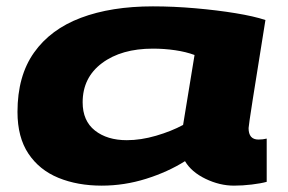

<svg xmlns="http://www.w3.org/2000/svg" viewBox="-20 -574 905 604"><path d="M716 10Q671 10 626.5 -11.5Q582 -33 562 -67Q508 -33 439.5 -11.5Q371 10 300 10Q224 10 164 -14.5Q104 -39 69.5 -90.5Q35 -142 35 -222Q35 -335 87 -408.5Q139 -482 234.5 -518Q330 -554 461 -554Q526 -554 594.5 -548Q663 -542 721 -532.5Q779 -523 815 -511Q762 -183 762 -171Q762 -135 793 -135Q807 -135 819 -138V-2Q801 3 772 6.5Q743 10 716 10ZM556 -181 592 -401Q565 -411 531 -416Q497 -421 461 -421Q362 -421 301 -375.5Q240 -330 240 -252Q240 -194 278.5 -163.5Q317 -133 379 -133Q423 -133 471 -147Q519 -161 556 -181Z"/></svg>

Font: Georama ExtraExtended
Style: Bold Italic
Weight: 700
Width: 8
Italic angle: -9°
Designer: Jean-Baptiste Levee
Foundry: Production Type
Version: Version 1.000